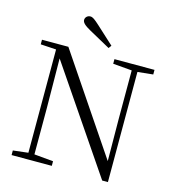

<svg xmlns="http://www.w3.org/2000/svg" viewBox="-133 -1049 1059 1167"><g transform="rotate(15 396.0 -465.5)"><path d="M460 -799C423 -833 385 -868 351 -899C319 -928 306 -938 291 -938C273 -938 259 -924 259 -908C259 -892 273 -877 313 -855C356 -831 401 -806 447 -781ZM618 7H654V-686L751 -696V-725H499V-696L618 -686V-383L620 -116L209 -725H43V-696L141 -690V-40L46 -29V0H299V-29L179 -40V-332L176 -643Z"/></g></svg>

Font: Noto Serif KR Light
Style: Regular
Weight: 300
Designer: Ryoko NISHIZUKA 西塚涼子 (kana & ideographs); Frank Grießhammer (Latin, Greek & Cyrillic); Wenlong ZHANG 张文龙 (bopomofo); San
Foundry: Adobe
Version: Version 2.001;hotconv 1.1.0;makeotfexe 2.6.0